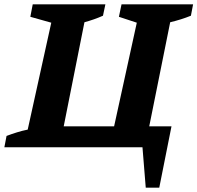

<svg xmlns="http://www.w3.org/2000/svg" viewBox="-48 -675 905 880"><path d="M-28 0 -18 -52Q6 -61 30 -68.5Q54 -76 79 -81L187 -571L91 -598L102 -655H435L424 -603Q404 -594 382.5 -586.5Q361 -579 339 -573L244 -96H475L579 -571L497 -598L509 -655H837L827 -603Q805 -594 781 -586.5Q757 -579 732 -573L636 -96H738L682 185H620L605 0Z"/></svg>

Font: Piazzolla
Style: Bold Italic
Weight: 700
Italic angle: -11.3°
Designer: Juan Pablo del Peral
Foundry: Huerta Tipografica
Version: Version 1.330